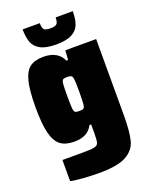

<svg xmlns="http://www.w3.org/2000/svg" viewBox="-165 -790 850 1083"><g transform="rotate(-20 259.5 -248.5)"><path d="M68 193V66H188Q242 66 261 61.5Q280 57 284.5 42Q289 27 289 -18V-67H279Q261 -34 233.5 -21Q206 -8 167 -8Q115 -8 85 -31Q55 -54 41 -109Q27 -164 27 -264Q27 -365 41 -420Q55 -475 84.5 -496.5Q114 -518 165 -518Q252 -518 281 -453H291L295 -510H480V-55Q480 46 466.5 97.5Q453 149 401.5 177.5Q350 206 239 206Q193 206 145 202.5Q97 199 68 193ZM286 -185Q289 -201 289 -263Q289 -321 287 -336Q285 -355 278 -360Q271 -365 253 -365Q234 -365 227.5 -360Q221 -355 219 -336.5Q217 -318 217 -263Q217 -208 219 -189Q221 -170 227.5 -165.5Q234 -161 253 -161Q271 -161 277.5 -165Q284 -169 286 -185ZM109 -703H212Q212 -678 219.5 -666.5Q227 -655 259 -655Q291 -655 299 -666.5Q307 -678 307 -703H410Q410 -656 398.5 -625Q387 -594 354 -576Q321 -558 259 -558Q198 -558 165 -576Q132 -594 120.5 -625Q109 -656 109 -703Z"/></g></svg>

Font: Saira Semi Condensed Black
Style: Regular
Weight: 900
Width: 4
Designer: Hector Gatti with collaboration of the Omnibus-Type team
Foundry: Omnibus-Type
Version: Version 1.001; ttfautohint (v1.8)